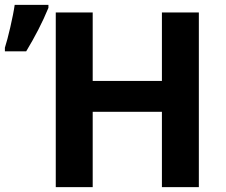

<svg xmlns="http://www.w3.org/2000/svg" viewBox="-68 -765 922 785"><path d="M745 0V-714H594V-434H311V-714H160V0H311V-308H594V0ZM-48 -570V-555H39C74 -613 105 -672 130 -733V-745H-8C-14 -700 -36 -606 -48 -570Z"/></svg>

Font: Passageway
Style: Regular
Weight: 700
Foundry: Ascender Corporation
Version: Version 1.11